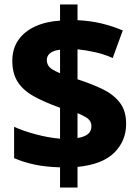

<svg xmlns="http://www.w3.org/2000/svg" viewBox="-20 -779 614 857"><path d="M248 -32Q183 -34 134 -44.5Q85 -55 43 -73V-213Q87 -193 143 -178.5Q199 -164 248 -160V-298Q178 -323 130.5 -349.5Q83 -376 59 -413.5Q35 -451 35 -507Q35 -562 62 -600.5Q89 -639 137 -661Q185 -683 248 -687V-759H326V-689Q385 -686 434.5 -674Q484 -662 528 -643L483 -520Q445 -537 404.5 -546Q364 -555 326 -559V-425Q388 -405 437 -381.5Q486 -358 514.5 -321.5Q543 -285 543 -226Q543 -150 490 -97.5Q437 -45 326 -34V58H248ZM326 -163Q358 -168 373 -181Q388 -194 388 -215Q388 -229 382 -238.5Q376 -248 362 -256.5Q348 -265 326 -274ZM248 -557Q229 -555 216 -549Q203 -543 196 -533.5Q189 -524 189 -511Q189 -498 195 -487.5Q201 -477 214 -469Q227 -461 248 -452Z"/></svg>

Font: Noto Sans Cham ExtraBold
Style: Regular
Weight: 800
Version: Version 2.002